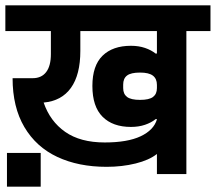

<svg xmlns="http://www.w3.org/2000/svg" viewBox="-30 -650 806 717"><path d="M0 0ZM756 -534H666V0H556V-75Q527 -52 476.5 -39.5Q426 -27 368 -27Q263 -27 184 -64Q105 -101 61 -175.5Q17 -250 17 -358H92Q125 -358 142.5 -381Q160 -404 160 -448V-534H-10V-630H756ZM556 -534H270V-460Q270 -371 235 -322Q200 -273 133 -267Q157 -197 213.5 -157.5Q270 -118 361 -118Q446 -118 495 -141Q544 -164 556 -204V-205H551Q535 -192 511.5 -184Q488 -176 459 -176Q391 -176 353 -214Q315 -252 315 -329Q315 -405 353 -442Q391 -479 459 -479Q488 -479 511.5 -471Q535 -463 551 -450H556ZM556 -333Q556 -356 541 -367.5Q526 -379 493 -379Q459 -379 444.5 -368Q430 -357 430 -334V-321Q430 -299 444.5 -288Q459 -277 493 -277Q527 -277 541.5 -288Q556 -299 556 -321ZM122 -79ZM-4 -79H122V47H-4Z"/></svg>

Font: Pragati Narrow
Style: Bold
Weight: 700
Designer: Hector Gatti, Marcela Romero, Pablo Cosgaya and Nicolas Silva
Foundry: Omnibus-Type
Version: Version 1.010; ttfautohint (v1.3)